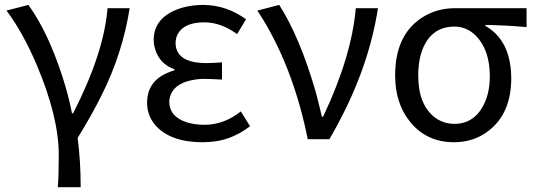

<svg xmlns="http://www.w3.org/2000/svg" viewBox="-20 -577 2217 796"><path d="M219.7 199.2Q223.6 149.4 223.6 65.4Q223.6 -91.8 132.8 -306.6Q74.2 -444.3 6.8 -533.2L97.7 -556.6Q178.7 -445.3 239.3 -257.8Q264.6 -179.7 278.3 -107.4H283.2Q411.1 -357.4 425.8 -543H517.6Q487.3 -352.5 400.4 -180.7Q361.3 -101.6 301.8 -4.9Q314.5 89.8 314.5 199.2Z M820.3 12.7Q688.5 12.7 626 -55.7Q589.8 -96.7 589.8 -150.4Q589.8 -241.2 677.7 -276.4Q690.4 -282.2 703.1 -285.2V-290Q641.6 -311.5 623 -374Q617.2 -392.6 617.2 -411.1Q617.2 -499 711.9 -537.1Q761.7 -556.6 824.2 -556.6Q918.9 -555.7 1000 -497.1L962.9 -435.5Q896.5 -484.4 827.1 -484.4Q743.2 -484.4 716.8 -435.5Q708 -418.9 708 -399.4Q708 -334 787.1 -319.3Q808.6 -315.4 833 -315.4Q861.3 -315.4 900.4 -318.4V-247.1Q853.5 -250 816.4 -250Q688.5 -241.2 681.6 -157.2Q681.6 -92.8 755.9 -69.3Q788.1 -59.6 829.1 -59.6Q910.2 -60.5 978.5 -115.2L1016.6 -53.7Q936.5 7.8 843.8 11.7Q832 12.7 820.3 12.7Z M1255.9 0Q1199.2 -281.2 1074.2 -490.2Q1060.5 -512.7 1046.9 -533.2L1137.7 -556.6Q1223.6 -421.9 1289.1 -195.3Q1303.7 -140.6 1314.5 -92.8H1319.3Q1437.5 -341.8 1455.1 -543H1546.9Q1509.8 -301.8 1378.9 -59.6Q1363.3 -30.3 1345.7 0Z M1862.3 12.7Q1749 12.7 1680.7 -71.3Q1618.2 -147.5 1618.2 -264.6Q1618.2 -429.7 1726.6 -502Q1788.1 -543 1866.2 -543H2163.1V-464.8Q2069.3 -472.7 1992.2 -473.6V-469.7Q2088.9 -415 2098.6 -279.3Q2099.6 -266.6 2099.6 -253.9Q2099.6 -106.4 2004.9 -34.2Q1944.3 12.7 1862.3 12.7ZM1863.3 -63.5Q1944.3 -63.5 1984.4 -140.6Q2010.7 -191.4 2010.7 -260.7Q2010.7 -370.1 1953.1 -428.7Q1915 -466.8 1864.3 -466.8Q1772.5 -466.8 1734.4 -378.9Q1713.9 -331.1 1713.9 -264.6Q1713.9 -142.6 1783.2 -89.8Q1819.3 -63.5 1863.3 -63.5Z"/></svg>

Font: Taipei Sans TC Beta
Style: Regular
Weight: 400
Designer: JT Foundry
Foundry: JT Foundry
Version: Version 1.000